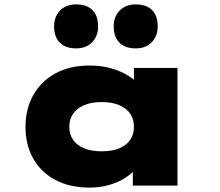

<svg xmlns="http://www.w3.org/2000/svg" viewBox="-20 -844 1000 873"><path d="M387 9Q297 9 231.5 -26Q166 -61 131 -123Q96 -185 96 -267Q96 -349 131.5 -412Q167 -475 232.5 -510.5Q298 -546 387 -546Q438 -546 479.5 -535Q521 -524 553.5 -505.5Q586 -487 607 -465.5Q628 -444 636 -424L589 -417V-535H787V0H584V-147L626 -131Q621 -105 600.5 -80Q580 -55 549 -35Q518 -15 476.5 -3Q435 9 387 9ZM442 -156Q489 -156 522 -169.5Q555 -183 572 -208Q589 -233 589 -267Q589 -302 572 -327Q555 -352 522 -366Q489 -380 442 -380Q396 -380 363 -366Q330 -352 312.5 -327Q295 -302 295 -267Q295 -233 312.5 -208Q330 -183 363 -169.5Q396 -156 442 -156ZM597 -624Q549 -624 523 -650Q497 -676 497 -724Q497 -768 524 -796Q551 -824 597 -824Q645 -824 671 -798.5Q697 -773 697 -724Q697 -680 670 -652Q643 -624 597 -624ZM326 -624Q278 -624 252 -650Q226 -676 226 -724Q226 -768 253 -796Q280 -824 326 -824Q374 -824 400 -798.5Q426 -773 426 -724Q426 -680 399 -652Q372 -624 326 -624Z"/></svg>

Font: Lexend Tera Black
Style: Regular
Weight: 900
Version: Version 1.007